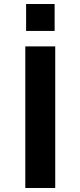

<svg xmlns="http://www.w3.org/2000/svg" viewBox="-20 -936 400 956"><path d="M106 0V-705H255V0ZM110 -782V-916H252V-782Z"/></svg>

Font: Nunito Sans 10pt Expanded
Style: Bold
Weight: 700
Width: 7
Designer: Vernon Adams
Foundry: Vernon Adams
Version: Version 3.101;gftools[0.9.27]